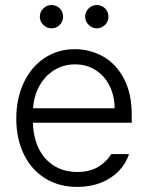

<svg xmlns="http://www.w3.org/2000/svg" viewBox="-20 -734 589 765"><path d="M44.9 -261.7Q44.9 -341.3 74.5 -404.3Q104 -467.3 157.2 -502.7Q210.4 -538.1 278.3 -538.1Q338.4 -538.1 390.1 -509.3Q441.9 -480.5 473.4 -421.4Q504.9 -362.3 504.9 -276.4V-245.1H111.3Q112.8 -185.5 134.8 -141.4Q156.7 -97.2 196.3 -73Q235.8 -48.8 288.1 -48.8Q338.4 -48.8 372.3 -69.8Q406.2 -90.8 422.9 -120.1H494.1Q482.4 -83 453.9 -53.2Q425.3 -23.4 382.8 -6.3Q340.3 10.7 288.1 10.7Q214.4 10.7 159.4 -23.7Q104.5 -58.1 74.7 -119.9Q44.9 -181.6 44.9 -261.7ZM436.5 -302.7Q436.5 -352.1 416.5 -392.1Q396.5 -432.1 360.6 -454.8Q324.7 -477.5 279.3 -477.5Q232.4 -477.5 195.3 -454.1Q158.2 -430.7 136.5 -390.6Q114.7 -350.6 111.8 -302.7ZM138.7 -667Q138.7 -686.5 152.3 -700.2Q166 -713.9 184.6 -713.9Q205.1 -713.9 218.3 -700.4Q231.4 -687 231.4 -667Q231.4 -648.4 218 -634.8Q204.6 -621.1 184.6 -621.1Q166.5 -621.1 152.6 -635Q138.7 -648.9 138.7 -667ZM319.3 -667Q319.3 -686.5 333 -700.2Q346.7 -713.9 365.2 -713.9Q385.3 -713.9 398.7 -700.4Q412.1 -687 412.1 -667Q412.1 -648.4 398.4 -634.8Q384.8 -621.1 365.2 -621.1Q347.2 -621.1 333.3 -635Q319.3 -648.9 319.3 -667Z"/></svg>

Font: Pretendard Light
Style: Regular
Weight: 300
Designer: Base glyphs from Inter by Rasmus Andersson; Hangeul glyphs from Noto Sans CJK(Source Han Sans) by Jang Soo-young and Kan
Foundry: Kil Hyung-jin
Version: Version 1.309